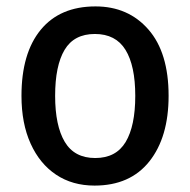

<svg xmlns="http://www.w3.org/2000/svg" viewBox="-20 -569 593 599"><path d="M506 -270Q506 -141 446 -65.5Q386 10 275 10Q206 10 155 -24Q104 -58 75.5 -121Q47 -184 47 -270Q47 -403 107 -476Q167 -549 278 -549Q380 -549 443 -477Q506 -405 506 -270ZM152 -270Q152 -177 182 -126.5Q212 -76 277 -76Q342 -76 372 -126Q402 -176 402 -270Q402 -364 371.5 -413.5Q341 -463 276 -463Q211 -463 181.5 -413.5Q152 -364 152 -270Z"/></svg>

Font: Noto Sans Gurmukhi SemiCondensed Medium
Style: Regular
Weight: 500
Width: 4
Designer: Jelle Bosma - Monotype Design Team
Foundry: Monotype Imaging Inc.
Version: Version 2.004; ttfautohint (v1.8.4.7-5d5b)